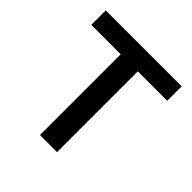

<svg xmlns="http://www.w3.org/2000/svg" viewBox="-189 -882 1037 1037"><g transform="rotate(45 330.0 -363.5)"><path d="M39.8 -616.8V-727.3H620V-616.8H395.2V0H264.6V-616.8Z"/></g></svg>

Font: InterMG SemiBold
Style: Regular
Weight: 600
Designer: Rasmus Andersson
Foundry: rsms
Version: Version 3.019;December 26, 2023;FontCreator 15.0.0.2955 64-b